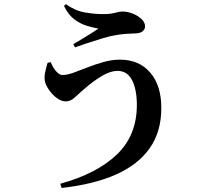

<svg xmlns="http://www.w3.org/2000/svg" viewBox="-20 -842 1040 938"><path d="M227.8 -538.3Q233.5 -524.3 242.3 -509.6Q251.2 -494.8 262.9 -485.2Q274.6 -475.5 285.6 -475.5Q308.3 -475.5 339.6 -487Q370.8 -498.4 408.2 -513Q445.7 -527.7 486 -539.1Q526.4 -550.5 566.4 -550.5Q659.8 -550.5 713.9 -487.4Q768.1 -424.2 768.1 -314.6Q768.1 -197.8 710.7 -117Q653.3 -36.3 544.8 11.4Q436.3 59.1 280.8 76.2L274.7 55.6Q453.6 6.3 551.1 -87.3Q648.6 -181 648.6 -329Q648.6 -404.7 625.2 -450.2Q601.8 -495.7 554.8 -495.7Q532.5 -495.7 508 -485.8Q483.6 -476 460.2 -460.1Q436.7 -444.3 416.1 -427.8Q395.5 -411.2 380.8 -398.1Q364 -383.3 344.2 -365Q324.4 -346.7 300.9 -346.7Q280.3 -346.7 259.1 -361.9Q237.9 -377.2 222.2 -398.9Q206.6 -420.7 200.6 -439.7Q195 -459.8 200.1 -486.4Q205.2 -513 212.5 -535.2ZM292.6 -813.2 301.9 -821.7Q347.7 -789.1 395.3 -781.1Q442.9 -773.1 481.3 -773.1Q519.7 -773.1 542 -779.4Q564.2 -785.7 577.7 -785.7Q602.5 -785.7 627.9 -775.8Q653.4 -765.8 671 -749.3Q688.7 -732.8 688.7 -713.1Q688.7 -699.2 676.8 -689.2Q664.9 -679.1 640.2 -678.8Q623.7 -678.6 596.6 -676.7Q569.5 -674.8 547.8 -670.8Q517.5 -665.9 479.8 -654.4Q442.1 -642.9 406.2 -631.2Q370.3 -619.5 346 -610.7L338.2 -626.3Q358.8 -638.3 381.8 -652.2Q404.9 -666.2 425.9 -679.6Q447 -693 461 -702Q439 -706.2 407.5 -715Q376 -723.8 344.9 -746.2Q313.7 -768.7 292.6 -813.2Z"/></svg>

Font: Noto Serif JP
Style: Regular
Weight: 200
Designer: Ryoko NISHIZUKA 西塚涼子 (kana & ideographs); Frank Grießhammer (Latin, Greek & Cyrillic); Wenlong ZHANG 张文龙 (bopomofo); San
Foundry: Adobe
Version: Version 2.001;hotconv 1.1.0;makeotfexe 2.6.0